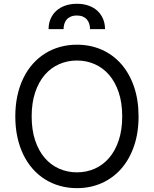

<svg xmlns="http://www.w3.org/2000/svg" viewBox="-20 -970 801 1000"><path d="M701.7 -363.6Q701.7 -277.3 677.7 -208.3Q653.8 -139.2 611 -90.7Q568.2 -42.3 509.4 -16.2Q450.6 9.9 380.7 9.9Q334.2 9.9 292.3 -1.8Q250.4 -13.5 214.7 -35.9Q179 -58.2 150.4 -90.6Q121.8 -122.9 101.6 -164.4Q81.3 -206 70.5 -256Q59.7 -306.1 59.7 -363.6Q59.7 -421.2 70.5 -471.2Q81.3 -521.3 101.6 -562.9Q121.8 -604.4 150.4 -636.7Q179 -669 214.7 -691.4Q250.4 -713.8 292.3 -725.5Q334.2 -737.2 380.7 -737.2Q450.6 -737.2 509.4 -711.3Q568.2 -685.4 611 -636.9Q653.8 -588.4 677.7 -519.2Q701.7 -449.9 701.7 -363.6ZM616.5 -363.6Q616.5 -434.7 598.2 -489Q579.9 -543.3 548.1 -580.1Q516.3 -616.8 473.4 -635.8Q430.4 -654.8 380.7 -654.8Q331.3 -654.8 288.2 -635.8Q245 -616.8 213.2 -580.1Q181.5 -543.3 163.2 -489Q144.9 -434.7 144.9 -363.6Q144.9 -293 163.2 -238.5Q181.5 -183.9 213.2 -147.2Q245 -110.4 288.2 -91.4Q331.3 -72.4 380.7 -72.4Q430.4 -72.4 473.4 -91.4Q516.3 -110.4 548.1 -147.2Q579.9 -183.9 598.2 -238.5Q616.5 -293 616.5 -363.6ZM233 -818.2Q233 -846.9 243.3 -871.3Q253.6 -895.6 272.7 -913.2Q291.9 -930.8 319.2 -940.5Q346.6 -950.3 380.7 -950.3Q414.8 -950.3 441.9 -940.5Q469.1 -930.8 487.9 -913.2Q506.7 -895.6 516.9 -871.3Q527 -846.9 527 -818.2H448.9Q448.9 -832.7 445 -845.5Q441.1 -858.3 432.9 -868.1Q424.7 -877.8 411.8 -883.5Q398.8 -889.2 380.7 -889.2Q361.5 -889.2 348.2 -883.3Q334.9 -877.5 326.7 -867.5Q318.5 -857.6 314.8 -844.8Q311.1 -832 311.1 -818.2Z"/></svg>

Font: Fast_Sans-Dotted
Style: Regular
Weight: 400
Version: Version 3.018